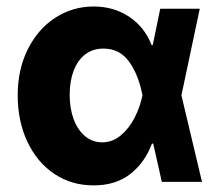

<svg xmlns="http://www.w3.org/2000/svg" viewBox="-20 -557 673 588"><path d="M34.2 -265.6Q34.2 -344.2 65.2 -406.2Q96.2 -468.3 149.4 -502.7Q202.6 -537.1 266.6 -537.1Q328.6 -537.1 375.7 -505.6Q422.9 -474.1 444.3 -418.9H447.8L470.7 -530.3H591.8L535.6 -265.1L598.6 0H475.6L449.2 -117.2H445.3Q423.8 -59.1 378.7 -23.9Q333.5 11.2 265.6 10.7Q199.2 10.7 146.5 -24.4Q93.8 -59.6 64 -122.6Q34.2 -185.5 34.2 -265.6ZM293 -121.1Q324.2 -121.1 349.6 -142.1Q375 -163.1 391.8 -195.8Q408.7 -228.5 416 -263.7L416.5 -265.1L416 -266.6Q404.3 -327.6 375.5 -367.9Q346.7 -408.2 296.9 -408.2Q264.2 -408.2 241 -390.4Q217.8 -372.6 205.6 -340.6Q193.4 -308.6 193.4 -266.6Q193.4 -224.6 205.8 -191.4Q218.3 -158.2 241 -139.6Q263.7 -121.1 293 -121.1Z"/></svg>

Font: Pretendard JP ExtraBold
Style: Regular
Weight: 800
Designer: Base glyphs from Inter by Rasmus Andersson; Hangeul glyphs from Noto Sans CJK(Source Han Sans) by Jang Soo-young and Kan
Foundry: Kil Hyung-jin
Version: Version 1.309